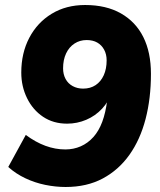

<svg xmlns="http://www.w3.org/2000/svg" viewBox="-20 -736 640 767"><path d="M242 11Q202 11 160.5 2.5Q119 -6 81 -24Q43 -42 13 -69L83 -197Q122 -168 161.5 -153.5Q201 -139 241 -139Q274 -139 302.5 -151.5Q331 -164 353 -188.5Q375 -213 388.5 -249.5Q402 -286 408 -334L413 -372L427 -371Q415 -331 388 -302Q361 -273 324.5 -257.5Q288 -242 248 -242Q193 -242 152 -269.5Q111 -297 88 -344Q65 -391 65 -446Q65 -524 97 -585Q129 -646 186.5 -681Q244 -716 320 -716Q404 -716 463 -682.5Q522 -649 552.5 -588Q583 -527 583 -441Q583 -343 561.5 -260.5Q540 -178 497 -117.5Q454 -57 390.5 -23Q327 11 242 11ZM312 -382Q341 -382 362 -396Q383 -410 394.5 -435.5Q406 -461 406 -495Q406 -519 396 -537.5Q386 -556 368.5 -566Q351 -576 326 -576Q299 -576 277.5 -562Q256 -548 244 -522.5Q232 -497 232 -463Q232 -439 242 -420.5Q252 -402 270.5 -392Q289 -382 312 -382Z"/></svg>

Font: Nunito Sans 12pt Black
Style: Italic
Weight: 900
Italic angle: -9°
Designer: Vernon Adams
Foundry: Vernon Adams
Version: Version 3.101;gftools[0.9.27]